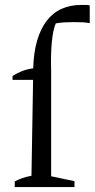

<svg xmlns="http://www.w3.org/2000/svg" viewBox="-20 -761 385 781"><path d="M31 -436V-452Q50 -464 70.5 -472Q91 -480 115 -483Q117 -548 131 -596Q145 -644 170 -676.5Q195 -709 230.5 -725Q266 -741 311 -741Q319 -741 327.5 -741Q336 -741 345 -739V-667Q328 -670 311 -670.5Q294 -671 277 -671Q260 -671 242 -670Q224 -669 207 -666Q196 -642 191 -591.5Q186 -541 188 -474V-436ZM188 -460V-44L283 -24V0H40V-23Q53 -30 69.5 -36Q86 -42 108 -46L115 -460Z"/></svg>

Font: Piazzolla 24pt
Style: Regular
Weight: 400
Designer: Juan Pablo del Peral
Foundry: Huerta Tipografica
Version: Version 2.005